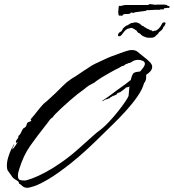

<svg xmlns="http://www.w3.org/2000/svg" viewBox="-20 -843 834 921"><path d="M112 58Q96 58 86.5 48.5Q77 39 72 39Q71 28 61.5 23Q52 18 45 12Q41 9 38.5 5Q36 1 33 -3Q23 -17 18 -24Q13 -31 13 -49Q13 -68 20 -90.5Q27 -113 35 -129Q37 -133 41.5 -140.5Q46 -148 47 -151H48Q47 -144 43 -138.5Q39 -133 39 -126Q43 -129 53 -143Q63 -157 64 -161Q63 -161 63.5 -161.5Q64 -162 63 -162H61Q60 -161 60 -159Q60 -157 58 -155Q56 -159 56 -161Q56 -168 61 -173.5Q66 -179 68 -184V-191Q76 -196 81 -207.5Q86 -219 91 -226Q94 -229 97.5 -230.5Q101 -232 104 -236Q107 -241 108 -246.5Q109 -252 114 -256Q118 -259 124 -260Q130 -261 130 -268L127 -267L128 -272Q144 -290 158.5 -309Q173 -328 189 -345Q193 -349 197.5 -352Q202 -355 206 -359Q216 -368 226 -377.5Q236 -387 246 -396Q264 -413 282 -431.5Q300 -450 320 -463Q325 -467 330.5 -470Q336 -473 341 -476Q361 -490 381 -503Q401 -516 421 -529Q435 -537 450 -543.5Q465 -550 479 -557Q495 -565 512 -571.5Q529 -578 546 -584Q560 -589 579.5 -596Q599 -603 613 -603Q625 -603 633 -599Q641 -595 649 -587Q657 -580 671.5 -569Q686 -558 698 -546Q710 -534 710 -523Q710 -510 700.5 -500Q691 -490 681 -484Q682 -475 680.5 -464.5Q679 -454 671 -444Q663 -414 638.5 -379Q614 -344 582.5 -309.5Q551 -275 522 -247Q493 -219 476 -202Q388 -114 322.5 -62Q257 -10 213 16Q169 42 144 50Q119 58 112 58ZM97 23Q107 23 134 13Q161 3 197 -16Q233 -35 270 -61Q312 -90 349 -122.5Q386 -155 413 -179.5Q440 -204 448 -210Q475 -229 501 -256.5Q527 -284 548.5 -311.5Q570 -339 583.5 -359.5Q597 -380 597 -385Q598 -398 599 -408.5Q600 -419 601 -428Q589 -423 583 -423V-421Q576 -416 566.5 -408Q557 -400 549 -398Q547 -397 544 -397L539 -390V-389Q534 -388 530 -385.5Q526 -383 521 -383Q518 -378 512 -378Q511 -376 508 -374.5Q505 -373 504 -370H503L500 -371Q497 -367 493 -367Q489 -367 484 -365Q483 -364 478 -361Q473 -358 471 -358H470L471 -360Q495 -375 517.5 -392.5Q540 -410 563 -426Q577 -435 607 -459Q614 -487 621 -492.5Q628 -498 652 -500Q662 -511 668.5 -520.5Q675 -530 675 -537Q675 -547 664 -551.5Q653 -556 645 -556Q626 -556 615 -548Q604 -540 593 -540L592 -537Q584 -537 578.5 -531.5Q573 -526 565 -526Q563 -524 553.5 -519Q544 -514 534 -509Q524 -504 519 -501Q502 -491 484 -481Q466 -471 449 -459Q445 -457 441 -453.5Q437 -450 433 -447L407 -433Q406 -433 397 -426Q388 -419 379.5 -412Q371 -405 370 -405Q365 -402 350 -390Q335 -378 315.5 -361Q296 -344 277.5 -327Q259 -310 246.5 -297Q234 -284 234 -281Q224 -276 215 -263Q206 -250 199 -242Q158 -190 125 -143.5Q92 -97 72 -31Q70 -24 68 -16.5Q66 -9 66 -1Q66 17 75 20Q84 23 97 23ZM705 -662Q703 -662 694.5 -662Q686 -662 684 -663Q679 -665 671 -667.5Q663 -670 655 -678Q655 -680 652 -681Q649 -682 650 -683L643 -686Q639 -686 641.5 -691Q644 -696 640 -689L637 -692Q636 -693 636.5 -693.5Q637 -694 637 -694L634 -697V-696Q633 -696 633.5 -697.5Q634 -699 630 -699L626 -702Q626 -702 625 -703V-704H624V-705L623 -703Q623 -705 621 -705L615 -708Q615 -708 614.5 -708.5Q614 -709 613 -709H610Q609 -709 606.5 -709Q604 -709 604 -707Q604 -706 602 -708Q601 -706 596.5 -706Q592 -706 591 -704Q583 -701 576.5 -692.5Q570 -684 562 -674Q557 -669 552 -669Q546 -669 546 -675Q546 -679 549 -683Q554 -690 561 -692Q562 -692 565 -697Q568 -702 571 -708Q573 -710 580.5 -716Q588 -722 590 -721L602 -728Q604 -731 611.5 -732.5Q619 -734 621 -734Q621 -735 625 -735.5Q629 -736 629 -735Q631 -736 634 -735.5Q637 -735 638 -735L640 -733Q642 -735 642 -732L644 -733Q645 -733 645 -731V-732Q647 -730 648 -730V-731Q654 -725 657 -724Q657 -724 658 -723Q659 -722 658 -721Q659 -721 659 -721.5Q659 -722 659 -722Q660 -719 663 -719Q666 -719 671 -715Q673 -714 673 -711L674 -712Q675 -712 674 -712.5Q673 -713 674 -713Q677 -712 680 -709.5Q683 -707 686 -705H687Q690 -705 692.5 -703Q695 -701 696 -701L702 -698Q703 -698 703.5 -697.5Q704 -697 704 -697L706 -698Q707 -698 706.5 -697.5Q706 -697 707 -697V-698Q708 -698 710 -695Q712 -692 713 -693Q715 -693 715 -693Q717 -696 721 -695.5Q725 -695 726 -696Q734 -698 742 -706.5Q750 -715 755 -725Q757 -728 759 -732Q761 -736 765 -735Q767 -736 769 -736Q774 -736 774 -731Q774 -728 768 -717Q764 -716 762.5 -710.5Q761 -705 759 -703Q757 -699 746 -691Q743 -690 739.5 -683.5Q736 -677 734 -678Q731 -674 724 -668Q717 -662 705 -662ZM565 -767Q562 -767 560 -768Q558 -769 555 -768Q550 -767 549 -771Q548 -775 547.5 -779.5Q547 -784 547 -789Q549 -796 548.5 -803.5Q548 -811 552 -815Q554 -816 554.5 -815Q555 -814 556 -814Q558 -814 568 -816.5Q578 -819 579 -819H690L693 -820Q694 -824 703 -823Q712 -822 721.5 -820.5Q731 -819 731 -821H763Q772 -821 780 -819Q781 -819 781.5 -817.5Q782 -816 783 -816Q785 -816 790.5 -813.5Q796 -811 792 -806Q791 -805 789.5 -805Q788 -805 786 -805Q785 -805 783.5 -805.5Q782 -806 780 -805Q773 -803 773 -804Q773 -806 766 -802Q765 -801 766 -800.5Q767 -800 765 -798H760Q752 -798 751 -799Q750 -799 749.5 -797.5Q749 -796 747 -796H725L689 -794Q688 -794 687.5 -794.5Q687 -795 686 -795H685L680 -791L626 -784Q625 -781 621 -781Q617 -781 612.5 -782.5Q608 -784 605 -779Q602 -776 594 -776H585Q581 -776 577.5 -775.5Q574 -775 573 -773Q572 -773 572 -774Q572 -776 569.5 -771.5Q567 -767 565 -767Z"/></svg>

Font: Cherish
Style: Regular
Weight: 400
Designer: Robert E. Leuschke
Foundry: Robert E. Leuschke
Version: Version 1.005